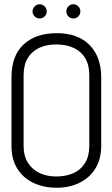

<svg xmlns="http://www.w3.org/2000/svg" viewBox="-20 -872 528 903"><path d="M166 -852Q153 -852 143 -842Q133 -832 133 -818Q133 -805 143 -795Q153 -785 166 -785Q180 -785 190 -795Q200 -805 200 -818Q200 -832 190 -842Q180 -852 166 -852ZM325 -852Q311 -852 301.5 -842Q292 -832 292 -818Q292 -805 301.5 -795Q311 -785 325 -785Q339 -785 348.5 -795Q358 -805 358 -818Q358 -832 348.5 -842Q339 -852 325 -852ZM34 -508V-186Q34 -121 62.5 -77Q91 -33 139 -11Q187 11 246 11Q308 11 355.5 -13Q403 -37 429.5 -81Q456 -125 456 -186V-507Q456 -605 401 -660.5Q346 -716 247 -716Q148 -716 91 -663Q34 -610 34 -508ZM91 -187V-517Q91 -566 110 -598Q129 -630 163.5 -646.5Q198 -663 244 -663Q292 -663 327 -646.5Q362 -630 381 -598Q400 -566 400 -517V-187Q400 -138 380 -105.5Q360 -73 325 -57.5Q290 -42 244 -42Q200 -42 165.5 -58.5Q131 -75 111 -107Q91 -139 91 -187Z"/></svg>

Font: Advent Pro
Style: Regular
Weight: 400
Designer: VivaRado, Andreas Kalpakidis
Foundry: VivaRado, Andreas Kalpakidis
Version: Version 3.000